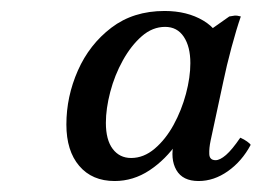

<svg xmlns="http://www.w3.org/2000/svg" viewBox="-20 -670 477 350"><path d="M342 -340Q313 -340 301.5 -360Q290 -380 297 -411L307 -458L332 -510L337 -597L398 -640Q403 -641 407.5 -641.5Q412 -642 419 -640Q411 -617 402 -583.5Q393 -550 387 -521L364 -414Q361 -400 361.5 -389Q362 -378 373 -378Q381 -378 392 -387.5Q403 -397 418 -419Q425 -416 430.5 -412Q436 -408 437 -406Q421 -376 395.5 -358Q370 -340 342 -340ZM189 -340Q148 -340 124.5 -367.5Q101 -395 101 -443Q101 -494 122 -541.5Q143 -589 183 -619.5Q223 -650 280 -650Q321 -650 350.5 -632.5Q380 -615 387 -583L351 -557Q351 -519 338.5 -481Q326 -443 304 -411Q282 -379 252.5 -359.5Q223 -340 189 -340ZM219 -382Q242 -382 262 -399Q282 -416 296.5 -442.5Q311 -469 319 -499Q327 -529 327 -555Q327 -585 315 -603Q303 -621 281 -621Q258 -621 238.5 -604Q219 -587 204 -560Q189 -533 181 -502.5Q173 -472 173 -446Q173 -415 185.5 -398.5Q198 -382 219 -382Z"/></svg>

Font: Poltawski Nowy
Style: Italic
Weight: 400
Italic angle: -12°
Designer: Adam Pótawski, Mateusz Machalski, Borys Kosmynka, Ania Wieluska
Foundry: Capitalics.wtf
Version: Version 1.001;gftools[0.9.25]